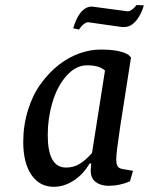

<svg xmlns="http://www.w3.org/2000/svg" viewBox="-20 -717 582 750"><path d="M499.5 -49.8 487.8 -8.8Q446.8 8.8 404.8 8.8Q373.5 8.8 354 -5.9Q334.5 -20.5 334.5 -48.8V-55.7L336.4 -78.1H329.6Q307.1 -38.1 269.3 -12.7Q231.4 12.7 189.9 12.7Q134.8 12.7 102.8 -33.9Q70.8 -80.6 70.8 -162.1Q70.8 -228 89.4 -287.4Q107.9 -346.7 139.6 -390.1Q203.1 -477.1 291 -508.8Q333 -523.4 372.6 -523.4Q449.2 -523.4 481.9 -502.9L491.7 -492.2L449.7 -223.6Q434.1 -120.1 434.1 -95.7Q434.1 -75.7 439.5 -67.4Q444.8 -59.1 459.5 -56.6ZM390.1 -441.4Q368.2 -461.9 319.8 -461.9Q276.4 -461.9 239.7 -420.9Q203.1 -379.9 184.6 -315.9Q166.5 -255.4 166.5 -189.5Q166.5 -62.5 237.8 -62.5Q267.1 -62.5 290 -76.2Q313 -89.8 339.4 -119.1ZM266.1 -606.4Q267.1 -609.4 267.6 -611.3Q270.5 -623 278.3 -640.1Q288.1 -661.6 301.3 -674.8Q317.9 -691.4 338.4 -691.4Q340.8 -691.4 342.3 -690.9Q343.8 -690.4 346.2 -690.4L478 -672.9H480Q486.3 -672.9 494.6 -678.7Q502.9 -684.6 508.3 -691.4L513.2 -697.3L541.5 -696.3Q541 -694.8 540.3 -691.7Q539.6 -688.5 539.1 -687Q531.2 -662.6 515.6 -641.1Q493.7 -611.3 464.4 -611.3H457.5L325.7 -629.9H323.7Q316.4 -629.9 307.6 -623Q298.8 -616.2 293.5 -608.4L288.6 -601.6Z"/></svg>

Font: Neuton
Style: Italic
Weight: 400
Italic angle: -9°
Designer: Brian M Zick
Version: Version 1.32